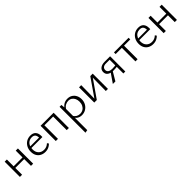

<svg xmlns="http://www.w3.org/2000/svg" viewBox="368 -1906 3681 3681"><g transform="rotate(-45 2208.5 -65.5)"><path d="M380 0V-413H439V0ZM80 0V-413H139V0ZM108 -184V-229H410V-184Z M766 8Q708 8 663 -16.5Q618 -41 593 -86Q568 -131 568 -193Q568 -261 596.5 -312.5Q625 -364 672.5 -392Q720 -420 781 -420Q853 -420 889.5 -379.5Q926 -339 926 -267Q926 -259 926 -251Q926 -243 925 -236H873V-267Q873 -323 850 -350Q827 -377 778 -377Q733 -377 698 -355.5Q663 -334 643.5 -294Q624 -254 624 -200Q624 -126 666.5 -82.5Q709 -39 777 -39Q812 -39 843 -51Q874 -63 904 -91L926 -59Q900 -34 873.5 -19Q847 -4 820 2Q793 8 766 8ZM603 -236 611 -274H916V-236Z M1349 0V-413H1407V0ZM1053 0V-413H1112V0ZM1081 -368V-413H1379V-368Z M1760 5Q1707 5 1666.5 -20.5Q1626 -46 1604 -95L1620 -116Q1642 -78 1676 -58Q1710 -38 1752 -38Q1799 -38 1834 -60Q1869 -82 1889 -121Q1909 -160 1909 -211Q1909 -258 1892 -295.5Q1875 -333 1843 -355Q1811 -377 1768 -377Q1729 -377 1690 -357Q1651 -337 1622 -289L1599 -302Q1633 -360 1678 -389Q1723 -418 1782 -418Q1840 -418 1882.5 -391.5Q1925 -365 1948.5 -319.5Q1972 -274 1972 -216Q1972 -153 1944 -103Q1916 -53 1868 -24Q1820 5 1760 5ZM1568 289V-413H1618L1627 -324V279Z M2409 0 2414 -413H2467V0ZM2096 0V-413H2155L2150 0ZM2133 0V-26L2401 -413H2433V-385L2165 0Z M2885 0V-372H2781Q2737 -372 2711 -351Q2685 -330 2685 -294Q2685 -254 2715 -233.5Q2745 -213 2796 -213Q2818 -213 2851 -215.5Q2884 -218 2910 -222V-182Q2884 -178 2851 -175.5Q2818 -173 2795 -173Q2720 -173 2675 -202.5Q2630 -232 2630 -291Q2630 -348 2673 -380.5Q2716 -413 2790 -413H2938V0ZM2600 0 2738 -201 2777 -182 2669 0Z M3212 0V-413H3271V0ZM3043 -368V-413H3440V-368Z M3691 8Q3633 8 3588 -16.5Q3543 -41 3518 -86Q3493 -131 3493 -193Q3493 -261 3521.5 -312.5Q3550 -364 3597.5 -392Q3645 -420 3706 -420Q3778 -420 3814.5 -379.5Q3851 -339 3851 -267Q3851 -259 3851 -251Q3851 -243 3850 -236H3798V-267Q3798 -323 3775 -350Q3752 -377 3703 -377Q3658 -377 3623 -355.5Q3588 -334 3568.5 -294Q3549 -254 3549 -200Q3549 -126 3591.5 -82.5Q3634 -39 3702 -39Q3737 -39 3768 -51Q3799 -63 3829 -91L3851 -59Q3825 -34 3798.5 -19Q3772 -4 3745 2Q3718 8 3691 8ZM3528 -236 3536 -274H3841V-236Z M4278 0V-413H4337V0ZM3978 0V-413H4037V0ZM4006 -184V-229H4308V-184Z"/></g></svg>

Font: Ysabeau Office Light
Style: Regular
Weight: 300
Designer: Christian Thalmann (Catharsis Fonts)
Version: Version 2.001;gftools[0.9.30]; featfreeze: tnum,lnum,ss02